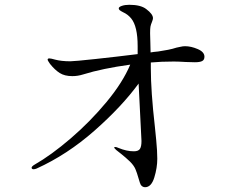

<svg xmlns="http://www.w3.org/2000/svg" viewBox="-20 -782 1040 802"><path d="M834 -545Q834 -532 824.5 -527Q815 -522 794 -522L757 -523Q725 -525 706 -525Q654 -525 610 -521V-497Q610 -401 627 -252Q628 -243 632.5 -197Q637 -151 637 -119Q637 -81 624.5 -40.5Q612 0 586 0Q575 0 568 -10Q565 -15 559 -36Q552 -61 545.5 -76Q539 -91 523 -107Q504 -125 487.5 -138Q471 -151 466 -155Q457 -163 457 -166Q457 -168 461 -168Q467 -168 475 -164Q509 -150 539 -150Q558 -150 564.5 -160Q571 -170 571 -193L559 -433Q489 -337 375 -236.5Q261 -136 133 -78Q126 -75 120 -75Q116 -75 114 -77Q112 -79 112 -81Q112 -87 124 -94Q194 -134 275.5 -204Q357 -274 425 -356Q493 -438 524 -512Q407 -496 327 -471Q305 -464 282 -464Q250 -464 229.5 -477Q209 -490 189 -515Q179 -529 179 -533Q179 -538 186 -538Q193 -538 210 -533Q236 -526 274 -526Q290 -526 378.5 -535.5Q467 -545 555 -556V-561V-589Q555 -672 528 -705Q514 -722 494 -731Q484 -736 480 -739.5Q476 -743 476 -747Q476 -753 489 -757.5Q502 -762 520 -762Q568 -762 591 -744Q619 -723 619 -706Q619 -701 615 -691Q610 -679 608.5 -671Q607 -663 607 -643Q607 -622 608 -606L609 -563Q619 -565 641 -567Q676 -573 682 -574Q702 -578 717 -583Q723 -584 733.5 -586.5Q744 -589 753 -589Q778 -589 806 -577Q834 -565 834 -545Z"/></svg>

Font: Shippori Mincho
Style: Regular
Weight: 400
Designer: FONTDASU
Foundry: FONTDASU / Google Inc. / but / Adobe
Version: Version 3.110; ttfautohint (v1.8.3)